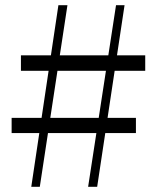

<svg xmlns="http://www.w3.org/2000/svg" viewBox="-20 -723 605 743"><path d="M101 0 206 -703H241L134 0ZM25 -267H506V-208H25ZM542 -449H61V-509H542ZM321 0 429 -703H462L356 0Z"/></svg>

Font: Noto Serif SC ExtraLight Light
Style: Regular
Weight: 300
Version: Version 2.002-H1;hotconv 1.1.0;makeotfexe 2.6.0